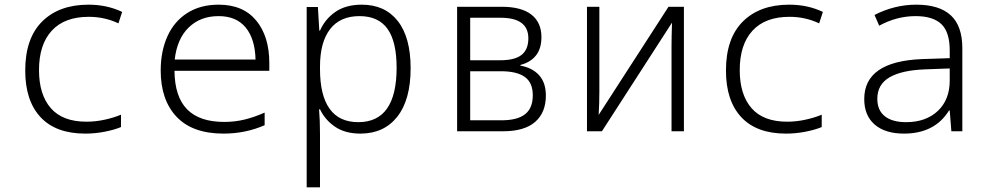

<svg xmlns="http://www.w3.org/2000/svg" viewBox="-20 -562 4240 822"><path d="M88 -260Q88 -398 160.5 -470Q233 -542 359 -542Q438 -542 503 -511L487 -462Q428 -490 360 -490Q256 -490 201.5 -430.5Q147 -371 147 -262Q147 -157 197.5 -99Q248 -41 350 -41Q389 -41 428 -49.5Q467 -58 498 -71V-18Q469 -6 428 2Q387 10 345 10Q219 10 153.5 -60.5Q88 -131 88 -260Z M668 -260Q668 -343 697 -407Q726 -471 782 -506.5Q838 -542 916 -542Q1021 -542 1077 -474Q1133 -406 1133 -292V-259H727Q728 -148 781 -94Q834 -40 940 -40Q985 -40 1026.5 -50Q1068 -60 1113 -80V-26Q1031 10 937 10Q804 10 736 -62Q668 -134 668 -260ZM1074 -307Q1072 -395 1032 -444Q992 -493 916 -493Q838 -493 788 -444.5Q738 -396 728 -307Z M1293 -532H1341L1347 -431H1350Q1372 -481 1416.5 -511.5Q1461 -542 1529 -542Q1628 -542 1683 -472Q1738 -402 1738 -270Q1738 -135 1681 -62.5Q1624 10 1523 10Q1458 10 1415 -19Q1372 -48 1350 -94H1346Q1350 -47 1350 13V240H1293ZM1678 -272Q1678 -384 1639 -438.5Q1600 -493 1519 -493Q1436 -493 1393 -437Q1350 -381 1350 -277V-266Q1350 -154 1391 -96.5Q1432 -39 1514 -39Q1678 -39 1678 -272Z M1937 -533H2128Q2212 -533 2255 -499.5Q2298 -466 2298 -403Q2298 -354 2274.5 -324.5Q2251 -295 2208 -284V-281Q2259 -272 2288 -240Q2317 -208 2317 -153Q2317 -80 2271 -40Q2225 0 2134 0H1937ZM2122 -304Q2184 -304 2213 -327Q2242 -350 2242 -398Q2242 -486 2123 -486H1993V-304ZM2127 -47Q2195 -47 2228 -73Q2261 -99 2261 -154Q2261 -208 2227 -232.5Q2193 -257 2125 -257H1993V-47Z M2493 -533H2546V-169Q2546 -120 2543 -70L2842 -533H2908V0H2855V-366Q2855 -401 2857 -465L2557 0H2493Z M3088 -260Q3088 -398 3160.5 -470Q3233 -542 3359 -542Q3438 -542 3503 -511L3487 -462Q3428 -490 3360 -490Q3256 -490 3201.5 -430.5Q3147 -371 3147 -262Q3147 -157 3197.5 -99Q3248 -41 3350 -41Q3389 -41 3428 -49.5Q3467 -58 3498 -71V-18Q3469 -6 3428 2Q3387 10 3345 10Q3219 10 3153.5 -60.5Q3088 -131 3088 -260Z M3680 -138Q3680 -299 3927 -309L4046 -313V-346Q4046 -425 4010 -459Q3974 -493 3900 -493Q3819 -493 3744 -452L3724 -498Q3810 -542 3903 -542Q4001 -542 4050.5 -496.5Q4100 -451 4100 -355V0H4053L4046 -89H4043Q3982 10 3850 10Q3770 10 3725 -28.5Q3680 -67 3680 -138ZM4046 -217V-269L3939 -265Q3839 -261 3787.5 -230.5Q3736 -200 3736 -139Q3736 -90 3768 -64.5Q3800 -39 3859 -39Q3944 -39 3995 -87Q4046 -135 4046 -217Z"/></svg>

Font: Noto Sans Mono UI Light
Style: Regular
Weight: 300
Monospace: yes
Designer: Monotype Design team
Foundry: Monotype Imaging Inc.
Version: Version 1.000